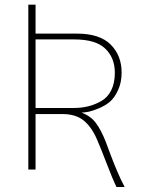

<svg xmlns="http://www.w3.org/2000/svg" viewBox="-20 -710 601 804"><path d="M128.9 -257.8H287.1Q320.3 -257.8 348.6 -264.6Q377 -271.5 403.8 -286.6Q430.7 -301.8 445.8 -332Q460.9 -362.3 460.9 -405.3Q460.9 -467.8 420.9 -506.3Q380.9 -544.9 291 -544.9H128.9ZM98.6 0V-690.4H128.9V-569.3H301.8Q397.5 -569.3 443.4 -523.4Q489.3 -477.5 489.3 -406.2Q489.3 -364.3 474.1 -332Q459 -299.8 439.9 -283.7Q420.9 -267.6 393.6 -256.3Q366.2 -245.1 351.6 -242.2Q336.9 -239.3 321.3 -238.3Q359.4 -224.6 381.3 -195.3Q403.3 -166 422.9 -116.2Q428.7 -100.6 439 -72.8Q449.2 -44.9 455.1 -30.8Q460.9 -16.6 469.2 3.4Q477.5 23.4 485.4 40Q493.2 56.6 502 73.2H467.8Q451.2 39.1 426.8 -24.9Q402.3 -88.9 385.7 -127Q363.3 -178.7 330.1 -205.6Q296.9 -232.4 241.2 -232.4H128.9V0Z"/></svg>

Font: Gothic A1 Thin
Style: Regular
Weight: 250
Designer: HanYang I&C Co.,Ltd.
Foundry: HanYang I&C Co.,Ltd.
Version: Version 2.50